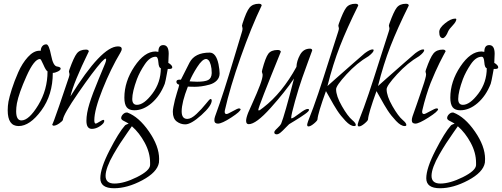

<svg xmlns="http://www.w3.org/2000/svg" viewBox="-20 -652 2672 1022"><path d="M261 -264Q261 -147 200 -64Q139 19 79 19Q21 19 21 -65Q21 -88 25 -111Q30 -137 43 -178Q56 -219 77 -267Q98 -315 128.5 -348.5Q159 -382 190 -382H197Q197 -396 205 -406Q213 -416 227 -416Q241 -415 252 -357.5Q263 -300 284 -298Q303 -295 303 -287Q303 -279 288 -271.5Q273 -264 261 -264ZM233 -272Q224 -277 211 -307.5Q198 -338 193 -338Q162 -338 121 -246.5Q80 -155 70 -102Q66 -79 66 -60Q66 -11 94 -11Q134 -11 183.5 -92.5Q233 -174 233 -272Z M621 -372Q570 -287 526 -177Q482 -67 482 -12Q482 6 490 6Q493 6 509.5 -4Q526 -14 529 -14Q535 -14 535 -8Q535 4 513 19Q491 34 469 34Q440 34 440 -9Q440 -48 456 -100Q472 -152 506 -233Q540 -314 540 -315Q545 -328 545 -335Q545 -340 542 -340Q537 -340 520 -322Q477 -274 397 -158Q317 -42 315 -15Q314 -8 296 4.5Q278 17 266 17Q259 17 258 10Q260 13 295.5 -90Q331 -193 346 -239Q350 -251 350 -257Q350 -261 348.5 -264.5Q347 -268 347 -270Q347 -274 350 -283Q373 -347 389 -367.5Q405 -388 438 -388Q451 -388 453 -379Q371 -211 355 -139Q520 -405 608 -405Q628 -405 628 -392Q628 -383 621 -372Z M826 214Q817 265 737.5 307.5Q658 350 587 350Q514 350 514 297Q514 244 563 148.5Q612 53 645 16Q648 12 665 6Q660 3 652 -1.5Q644 -6 638.5 -8.5Q633 -11 629 -15Q625 -19 625 -23Q625 -34 634.5 -43.5Q644 -53 654 -53H658Q719 -30 773 48Q827 126 827 194Q827 208 826 214ZM897 -294Q897 -285 882 -285H873Q872 -279 868.5 -260.5Q865 -242 862 -226.5Q859 -211 857 -206Q832 -142 787.5 -103.5Q743 -65 695 -65Q667 -65 654.5 -81Q642 -97 642 -132Q642 -218 695.5 -298Q749 -378 808 -378Q813 -378 823 -376Q823 -412 849 -412Q878 -412 878 -366Q878 -359 877 -342Q876 -325 876 -317Q877 -317 880 -315Q883 -313 885.5 -311Q888 -309 891 -306Q894 -303 895.5 -300Q897 -297 897 -294ZM779 227V214Q779 161 750.5 108Q722 55 682 20Q680 23 657.5 55Q635 87 619.5 111Q604 135 584 169.5Q564 204 553 233.5Q542 263 542 284Q542 325 589 325Q640 325 708.5 291Q777 257 779 227ZM836 -289Q825 -291 823 -320.5Q821 -350 809 -350Q778 -350 751 -310Q724 -270 709 -231Q684 -163 684 -125Q684 -94 709 -94Q746 -94 791 -153.5Q836 -213 836 -289Z M1143 -311Q1149 -280 1149 -261Q1149 -239 1134 -223.5Q1119 -208 1095 -201.5Q1071 -195 1052 -192.5Q1033 -190 1016 -190Q1006 -190 993.5 -190.5Q981 -191 980 -191Q947 -107 947 -59Q947 -19 977 -19Q998 -19 1026 -45.5Q1054 -72 1075 -98.5Q1096 -125 1100 -125Q1107 -125 1107 -117Q1107 -89 1052 -39.5Q997 10 966 10Q941 10 920.5 -5.5Q900 -21 900 -57Q900 -68 903 -83Q910 -121 921.5 -157Q933 -193 934 -201Q919 -205 919 -217Q919 -228 936 -228H943Q983 -307 989 -319Q1017 -372 1096 -372Q1130 -372 1143 -311ZM1107 -263Q1107 -288 1102 -306Q1097 -324 1090.5 -331Q1084 -338 1077 -338Q1057 -338 1029.5 -295Q1002 -252 989 -219Q991 -219 1005 -218Q1019 -217 1029 -217Q1070 -217 1088 -226Q1106 -235 1107 -263Z M1373 -623Q1318 -509 1261 -347.5Q1204 -186 1177 -65Q1176 -62 1176 -57Q1176 -45 1186 -45Q1192 -45 1218.5 -60Q1245 -75 1252 -75Q1258 -75 1261 -71Q1261 -59 1211 -26.5Q1161 6 1140 6Q1121 6 1121 -12Q1121 -22 1125 -33Q1151 -104 1173.5 -174Q1196 -244 1225 -340.5Q1254 -437 1268 -483Q1271 -492 1271 -501Q1271 -505 1269.5 -508.5Q1268 -512 1268 -515Q1268 -518 1271 -527Q1291 -590 1308 -611Q1325 -632 1358 -632Q1372 -632 1373 -623Z M1642 -384Q1639 -375 1620 -324Q1601 -273 1589 -238Q1571 -187 1550.5 -114Q1530 -41 1530 -25Q1530 -22 1532 -22Q1540 -22 1572.5 -47Q1605 -72 1617 -72Q1625 -72 1625 -67Q1625 -60 1602.5 -44Q1580 -28 1551 -10.5Q1522 7 1519 9Q1512 15 1498.5 29.5Q1485 44 1473.5 53.5Q1462 63 1453 63Q1440 63 1440 52Q1440 45 1456 30.5Q1472 16 1477 5Q1494 -36 1545 -234Q1498 -164 1420.5 -77.5Q1343 9 1304 9Q1290 9 1290 -9Q1290 -24 1301 -52Q1301 -53 1325 -106Q1349 -159 1363.5 -197.5Q1378 -236 1378 -253Q1378 -258 1376 -262.5Q1374 -267 1374 -270Q1374 -271 1376 -281Q1393 -345 1408 -365.5Q1423 -386 1458 -386Q1472 -386 1475 -377Q1355 -82 1355 -68Q1355 -64 1358 -64Q1362 -64 1382 -80Q1482 -157 1558 -296Q1559 -327 1577 -360Q1595 -393 1630 -393Q1641 -393 1642 -384Z M1942 -353Q1880 -317 1824.5 -256.5Q1769 -196 1769 -177Q1769 -141 1800 -87Q1831 -33 1855 -13Q1874 3 1874 13Q1874 19 1865 19Q1845 19 1819 -8.5Q1793 -36 1774.5 -64.5Q1756 -93 1736 -130L1715 -167Q1672 -48 1670 -17Q1670 -10 1651.5 5.5Q1633 21 1622 21Q1615 21 1615 12Q1615 8 1620 -7Q1648 -77 1674 -154.5Q1700 -232 1732 -333.5Q1764 -435 1780 -483Q1784 -495 1784 -501Q1784 -505 1782.5 -508.5Q1781 -512 1781 -514Q1781 -518 1784 -527Q1807 -591 1823 -611.5Q1839 -632 1872 -632Q1886 -632 1887 -623Q1827 -502 1789.5 -406Q1752 -310 1723 -194L1769 -235Q1815 -276 1865 -319.5Q1915 -363 1922 -369Q1949 -389 1963 -389Q1969 -389 1969 -385Q1969 -374 1942 -353Z M2211 -353Q2149 -317 2093.5 -256.5Q2038 -196 2038 -177Q2038 -141 2069 -87Q2100 -33 2124 -13Q2143 3 2143 13Q2143 19 2134 19Q2114 19 2088 -8.5Q2062 -36 2043.5 -64.5Q2025 -93 2005 -130L1984 -167Q1941 -48 1939 -17Q1939 -10 1920.5 5.5Q1902 21 1891 21Q1884 21 1884 12Q1884 8 1889 -7Q1917 -77 1943 -154.5Q1969 -232 2001 -333.5Q2033 -435 2049 -483Q2053 -495 2053 -501Q2053 -505 2051.5 -508.5Q2050 -512 2050 -514Q2050 -518 2053 -527Q2076 -591 2092 -611.5Q2108 -632 2141 -632Q2155 -632 2156 -623Q2096 -502 2058.5 -406Q2021 -310 1992 -194L2038 -235Q2084 -276 2134 -319.5Q2184 -363 2191 -369Q2218 -389 2232 -389Q2238 -389 2238 -385Q2238 -374 2211 -353Z M2409 -550Q2409 -537 2390 -517Q2371 -497 2366 -486Q2353 -453 2338 -449Q2318 -449 2318 -482Q2318 -503 2349 -528Q2380 -553 2403 -553Q2408 -553 2409 -550ZM2352 -379Q2350 -376 2338.5 -354Q2327 -332 2319 -316Q2311 -300 2297 -269Q2283 -238 2272 -210Q2261 -182 2249 -143Q2237 -104 2228 -65Q2227 -62 2227 -57Q2227 -45 2237 -45Q2243 -45 2269.5 -60Q2296 -75 2304 -75Q2311 -75 2312 -71Q2312 -59 2261 -26.5Q2210 6 2191 6Q2172 6 2172 -12Q2172 -21 2176 -33Q2187 -64 2198.5 -97Q2210 -130 2216 -148Q2222 -166 2228.5 -185Q2235 -204 2238 -213.5Q2241 -223 2243.5 -232.5Q2246 -242 2247 -247Q2248 -252 2248 -257Q2248 -261 2246.5 -264.5Q2245 -268 2245 -270Q2245 -274 2248 -283Q2270 -346 2287 -367Q2304 -388 2337 -388Q2350 -388 2352 -379Z M2561 214Q2552 265 2472.5 307.5Q2393 350 2322 350Q2249 350 2249 297Q2249 244 2298 148.5Q2347 53 2380 16Q2383 12 2400 6Q2395 3 2387 -1.5Q2379 -6 2373.5 -8.5Q2368 -11 2364 -15Q2360 -19 2360 -23Q2360 -34 2369.5 -43.5Q2379 -53 2389 -53H2393Q2454 -30 2508 48Q2562 126 2562 194Q2562 208 2561 214ZM2632 -294Q2632 -285 2617 -285H2608Q2607 -279 2603.5 -260.5Q2600 -242 2597 -226.5Q2594 -211 2592 -206Q2567 -142 2522.5 -103.5Q2478 -65 2430 -65Q2402 -65 2389.5 -81Q2377 -97 2377 -132Q2377 -218 2430.5 -298Q2484 -378 2543 -378Q2548 -378 2558 -376Q2558 -412 2584 -412Q2613 -412 2613 -366Q2613 -359 2612 -342Q2611 -325 2611 -317Q2612 -317 2615 -315Q2618 -313 2620.5 -311Q2623 -309 2626 -306Q2629 -303 2630.5 -300Q2632 -297 2632 -294ZM2514 227V214Q2514 161 2485.5 108Q2457 55 2417 20Q2415 23 2392.5 55Q2370 87 2354.5 111Q2339 135 2319 169.5Q2299 204 2288 233.5Q2277 263 2277 284Q2277 325 2324 325Q2375 325 2443.5 291Q2512 257 2514 227ZM2571 -289Q2560 -291 2558 -320.5Q2556 -350 2544 -350Q2513 -350 2486 -310Q2459 -270 2444 -231Q2419 -163 2419 -125Q2419 -94 2444 -94Q2481 -94 2526 -153.5Q2571 -213 2571 -289Z"/></svg>

Font: Bilbo Swash Caps
Style: Regular
Weight: 400
Designer: Robert E. Leuschke
Foundry: Robert E. Leuschke
Version: Version 1.003